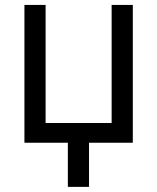

<svg xmlns="http://www.w3.org/2000/svg" viewBox="-20 -565 622 760"><path d="M248.6 0H76.7V-545.5H160.5V-78.1H421.9V-545.5H505.7V0H332.4V174.7H248.6Z"/></svg>

Font: DeltaSans
Style: Regular
Weight: 400
Designer: Rasmus Andersson
Foundry: rsms
Version: Version 3.012